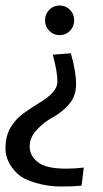

<svg xmlns="http://www.w3.org/2000/svg" viewBox="-20 -481 375 699"><path d="M238 -287Q257 -220 257 -175Q257 -130 230.5 -100.5Q204 -71 172.5 -54Q141 -37 114.5 -9Q88 19 88 52.5Q88 86 118 109.5Q148 133 220 133Q253 133 285 129L277 195Q246 198 201 198Q156 198 110.5 185Q65 172 42 150Q0 108 0 60.5Q0 13 19.5 -18.5Q39 -50 67 -69.5Q95 -89 122 -106Q189 -145 189 -183Q189 -221 172 -282Q236 -287 238 -287ZM159.5 -445.5Q175 -461 197 -461Q219 -461 234.5 -445.5Q250 -430 250 -407Q250 -384 234.5 -368.5Q219 -353 197 -353Q175 -353 159.5 -368.5Q144 -384 144 -407Q144 -430 159.5 -445.5Z"/></svg>

Font: Average Sans
Style: Regular
Weight: 400
Designer: Eduardo Rodriguez Tunni
Foundry: Eduardo Rodriguez Tunni
Version: Version 1.002